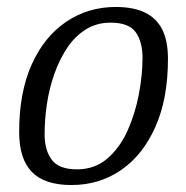

<svg xmlns="http://www.w3.org/2000/svg" viewBox="-20 -522 535 551"><path d="M185 9Q108 9 71.5 -28.5Q35 -66 35 -143Q35 -257 71 -337Q107 -417 170 -459.5Q233 -502 312 -502Q363 -502 396 -486Q429 -470 445.5 -437.5Q462 -405 462 -353Q462 -239 426 -158Q390 -77 327.5 -34Q265 9 185 9ZM201 -36Q252 -36 288 -67Q324 -98 346 -147Q368 -196 378.5 -251.5Q389 -307 389 -356Q389 -402 369.5 -429.5Q350 -457 297 -457Q257 -457 225.5 -437Q194 -417 172 -383.5Q150 -350 135.5 -308.5Q121 -267 114.5 -222.5Q108 -178 108 -137Q108 -91 128.5 -63.5Q149 -36 201 -36Z"/></svg>

Font: Manuale Light
Style: Italic
Weight: 300
Italic angle: -11°
Version: Version 1.002